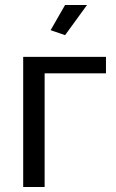

<svg xmlns="http://www.w3.org/2000/svg" viewBox="-20 -750 466 770"><path d="M241 -609 183 -629 241 -730H329ZM405 -456H159V0H73V-522H405Z"/></svg>

Font: Boldmen Medium
Style: Regular
Weight: 400
Designer: Matt McInerney, Pablo Impallari, Rodrigo Fuenzalida
Foundry: LIVING CONCEPT
Version: Version 1.000